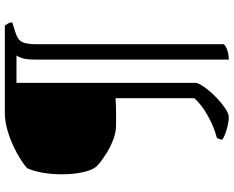

<svg xmlns="http://www.w3.org/2000/svg" viewBox="-104 -640 944 775"><g transform="rotate(-90 367.5 -252.0)"><path d="M283 200Q265 200 236.5 192.5Q208 185 192 174Q192 167 194.5 161Q197 155 199 152Q244 140 288 115.5Q332 91 359 61V-257Q325 -255 297.5 -255Q270 -255 251 -255Q224 -255 196 -265Q168 -275 143 -290Q118 -305 101 -318.5Q84 -332 80 -339Q68 -354 60 -391Q52 -428 52 -472Q52 -557 76 -613Q87 -624 111 -639.5Q135 -655 166 -669.5Q197 -684 232 -694Q267 -704 301 -704H652Q655 -700 660 -692Q665 -684 665 -674L624 -661Q595 -652 586 -634.5Q577 -617 577 -575V180Q569 189 551.5 194.5Q534 200 515 200V-582Q515 -619 521.5 -636Q528 -653 532 -657H421V70Q414 89 396.5 111.5Q379 134 357.5 154Q336 174 316 187Q296 200 283 200Z"/></g></svg>

Font: Texturina Light
Style: Regular
Weight: 300
Designer: Guillermo Torres Carreño
Foundry: Omnibus-Type
Version: Version 1.002; ttfautohint (v1.8.3)